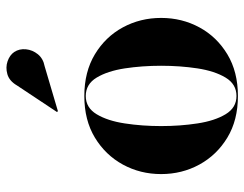

<svg xmlns="http://www.w3.org/2000/svg" viewBox="-102 -652 763 600"><g transform="rotate(-90 280.0 -351.5)"><path d="M373.5 -594 233 -552.5 230.5 -555.5 313.5 -680.5Q327.5 -704.5 348.8 -710.5Q370 -716.5 389.2 -709.8Q408.5 -703 418 -689Q428.5 -673 426.5 -652.5Q424.5 -632 411 -615.2Q397.5 -598.5 373.5 -594ZM36.5 -230Q36.5 -295 66.2 -349.5Q96 -404 150.5 -437Q205 -470 280.5 -470Q356 -470 410.8 -437Q465.5 -404 495 -349.5Q524.5 -295 524.5 -230Q524.5 -165 495 -110.5Q465.5 -56 410.8 -23Q356 10 280.5 10Q205 10 150.5 -23Q96 -56 66.2 -110.5Q36.5 -165 36.5 -230ZM186.5 -230Q186.5 -170.5 194.8 -116.5Q203 -62.5 223.5 -28.5Q244 5.5 280.5 5.5Q317.5 5.5 338 -28.5Q358.5 -62.5 366.8 -116.5Q375 -170.5 375 -230Q375 -289.5 366.8 -343.5Q358.5 -397.5 338 -431.5Q317.5 -465.5 280.5 -465.5Q244 -465.5 223.5 -431.5Q203 -397.5 194.8 -343.5Q186.5 -289.5 186.5 -230Z"/></g></svg>

Font: Bodoni* 36pt
Style: Bold
Weight: 700
Version: Version 2.3